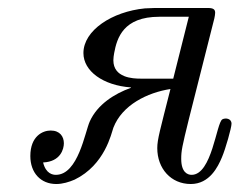

<svg xmlns="http://www.w3.org/2000/svg" viewBox="-20 -450 600 481"><path d="M56 -59C56 -17 82 11 121 11C137 11 153 6 167 0C243 -37 259 -116 264 -130C286 -187 349 -218 407 -227C381 -124 374 -101 374 -79C374 -28 408 11 458 11C505 11 526 -32 536 -56C545 -77 560 -130 560 -140C560 -154 544 -155 537 -151C522 -142 511 -12 460 -12C450 -12 434 -18 434 -52C434 -72 436 -82 453 -151L517 -404C518 -409 519 -414 519 -418C519 -426 515 -430 501 -430H387C372 -430 358 -430 343 -429C261 -421 189 -374 189 -317C189 -272 238 -236 308 -231V-230C266 -215 224 -188 205 -146C193 -120 176 -12 120 -12C113 -12 95 -14 88 -43C132 -45 140 -77 140 -91C140 -108 130 -123 107 -123C87 -123 56 -109 56 -59ZM264 -299C264 -305 265 -311 266 -317C273 -355 289 -408 379 -408H453L414 -253H332C313 -253 264 -255 264 -299Z"/></svg>

Font: CMU Serif
Style: Italic
Weight: 500
Italic angle: -14.04°
Version: Version 0.7.0